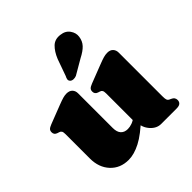

<svg xmlns="http://www.w3.org/2000/svg" viewBox="-201 -909 1078 1078"><g transform="rotate(-45 337.5 -370.5)"><path d="M395.5 -102.5V-109H388V-340Q388 -356 383.8 -362.8Q379.5 -369.5 371 -372L360 -375.5Q349.5 -379 344.8 -385.5Q340 -392 340 -402Q340 -414 346.5 -421Q353 -428 371 -435L482 -478Q507.5 -488 523.2 -492.5Q539 -497 554 -497Q576.5 -497 588.2 -484.2Q600 -471.5 600 -452V-105Q600 -85 603 -76.8Q606 -68.5 613.5 -65L624.5 -60Q636 -55 641 -47.5Q646 -40 646 -30Q646 -16 637 -8Q628 0 608 0H485.5Q450 0 422.8 -30.5Q395.5 -61 395.5 -102.5ZM65 -146V-340Q65 -356 60.8 -362.8Q56.5 -369.5 48 -372L37 -375.5Q26.5 -379 21.8 -385.5Q17 -392 17 -402Q17 -414 23.5 -421Q30 -428 48 -435L159 -478Q186 -488.5 201.5 -492.8Q217 -497 229 -497Q253 -497 265 -484.2Q277 -471.5 277 -452V-176Q277 -144 291.8 -128Q306.5 -112 333 -112Q349.5 -112 367.5 -118.5Q385.5 -125 399.5 -137.5L417 -153L447 -121L432 -107Q361.5 -39.5 309.5 -12.8Q257.5 14 214 14Q147.5 14 106.2 -30.5Q65 -75 65 -146ZM332 -668.5Q349.5 -711.5 374.5 -735.5Q399.5 -759.5 439 -754Q474.5 -750 492.2 -724.8Q510 -699.5 506 -672Q502 -641.5 482.8 -620.8Q463.5 -600 426 -581L337.5 -529.5Q326.5 -525 314.8 -525.5Q303 -526 296 -532.5Q288 -540.5 289.5 -549.8Q291 -559 296.5 -569Z"/></g></svg>

Font: Fraunces
Style: Regular
Weight: 900
Version: Version 1.000;[b76b70a41]